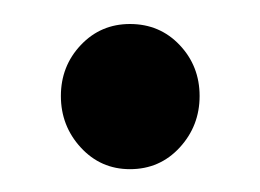

<svg xmlns="http://www.w3.org/2000/svg" viewBox="-20 -136 222 164"><path d="M91 8.5Q66 8.5 49 -10Q32 -28.5 32 -54Q32 -79.5 49 -97.5Q66 -115.5 91 -115.5Q116.5 -115.5 133.5 -97.5Q150.5 -79.5 150.5 -54Q150.5 -28.5 133.5 -10Q116.5 8.5 91 8.5Z"/></svg>

Font: Fraunces 144pt S050
Style: Regular
Weight: 400
Version: Version 1.000; ttfautohint (v1.8.3)